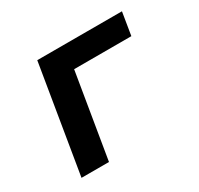

<svg xmlns="http://www.w3.org/2000/svg" viewBox="-117 -662 834 805"><g transform="rotate(-30 300.0 -260.0)"><path d="M63 0 149 -520H559L541 -410H264L196 0Z"/></g></svg>

Font: Iosevka Aile Extrabold Oblique
Style: Regular
Weight: 800
Italic angle: -9°
Designer: Belleve Invis
Foundry: Belleve Invis
Version: Version 31.1.0; ttfautohint (v1.8.4)